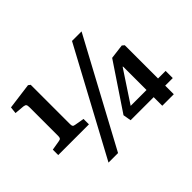

<svg xmlns="http://www.w3.org/2000/svg" viewBox="-145 -975 1250 1250"><g transform="rotate(-45 480.0 -350.0)"><path d="M231 14.2 623 -713.9H710.9L318.8 14.2ZM34.2 -252V-301.8L100.1 -313Q113.8 -314.9 117.9 -320.8Q122.1 -326.7 122.1 -340.8V-602.1Q122.1 -620.6 117.7 -627.4Q113.3 -634.3 98.1 -636.2L30.8 -642.1L36.1 -689L216.8 -712.9L231 -702.1V-339.8Q231 -325.7 235.1 -320.3Q239.3 -314.9 252.9 -313L316.9 -301.8V-252ZM740.2 0V-79.1H527.8L518.1 -134.8L730 -451.2L831.1 -463.9L846.2 -451.2V-145H916V-79.1H846.2V0ZM594.2 -145H740.2V-358.9L737.8 -362.8Z"/></g></svg>

Font: Literata Book SemiBold
Style: Regular
Weight: 600
Designer: Latin by Veronika Burian and Jose Scaglione. Greek by Irene Vlachou. Cyrillic by Vera Evstafieva
Foundry: TypeTogether
Version: Version 2.003;PS 002.003;hotconv 1.0.88;makeotf.lib2.5.64775